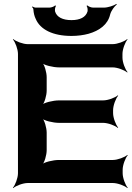

<svg xmlns="http://www.w3.org/2000/svg" viewBox="-20 -937 674 983"><path d="M559 -358V-373C559 -397 573 -434 585 -447L583 -449C570 -437 533 -423 508 -423H282C252 -423 205 -412 193 -399L195 -397C208 -409 219 -449 219 -473V-542C219 -566 208 -606 195 -618L193 -616C205 -603 252 -592 282 -592H557C581 -592 618 -578 631 -566L633 -568C621 -581 607 -618 607 -642V-661C607 -685 621 -722 633 -735L631 -737C618 -725 581 -711 557 -711H122C98 -711 61 -725 48 -737L46 -735C58 -722 72 -685 72 -661V-50C72 -26 58 11 46 24L48 26C61 14 98 0 122 0H558C582 0 619 14 632 26L634 24C622 11 608 -26 608 -50V-68C608 -92 622 -129 634 -142L632 -144C619 -132 582 -118 558 -118H282C252 -118 205 -107 193 -94L195 -92C208 -104 219 -144 219 -168V-258C219 -282 208 -322 195 -334L193 -332C205 -319 252 -308 282 -308H508C533 -308 570 -294 583 -282L585 -284C573 -297 559 -334 559 -358ZM346 -834C301 -834 271 -849 262 -878C260 -886 262 -902 267 -907L262 -909C258 -904 243 -898 233 -898H162C157 -898 149 -902 146 -904L144 -901C147 -899 151 -893 151 -888C152 -871 156 -854 163 -840C186 -786 250 -753 346 -753C377 -753 407 -757 433 -764C489 -780 532 -811 544 -863C549 -882 566 -905 578 -914L576 -917C563 -908 532 -898 512 -898H457C447 -898 432 -904 428 -909L423 -907C428 -902 430 -886 428 -878C419 -849 390 -834 346 -834Z"/></svg>

Font: Asimov
Style: EdgeWide
Weight: 500
Designer: Google
Version: Version 2.000980: 2014